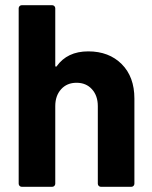

<svg xmlns="http://www.w3.org/2000/svg" viewBox="-20 -720 587 740"><path d="M320 -522Q400 -522 449 -473Q498 -424 498 -340V-12Q498 -7 494.5 -3.5Q491 0 486 0H369Q364 0 360.5 -3.5Q357 -7 357 -12V-311Q357 -351 334.5 -376Q312 -401 275 -401Q238 -401 215.5 -376Q193 -351 193 -311V-12Q193 -7 189.5 -3.5Q186 0 181 0H64Q59 0 55.5 -3.5Q52 -7 52 -12V-688Q52 -693 55.5 -696.5Q59 -700 64 -700H181Q186 -700 189.5 -696.5Q193 -693 193 -688V-467Q193 -464 194.5 -463.5Q196 -463 196 -463Q197 -463 198 -464Q239 -522 320 -522Z"/></svg>

Font: LinhAnh
Style: Bold
Weight: 700
Designer: Jeremy Tribby
Foundry: Tribby Type
Version: Version 1.408